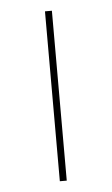

<svg xmlns="http://www.w3.org/2000/svg" viewBox="-43 -522 322 553"><g transform="rotate(-5 118.5 -245.5)"><path d="M107.9 0V-491.2H127.9V0Z"/></g></svg>

Font: Datalegreya
Style: Gradient
Weight: 400
Designer: Figs Lab
Foundry: Figs Lab
Version: Version 1.002;PS 001.002;hotconv 1.0.70;makeotf.lib2.5.58329